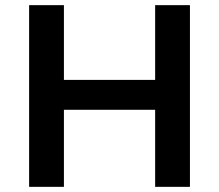

<svg xmlns="http://www.w3.org/2000/svg" viewBox="-20 -725 850 745"><path d="M93 0V-705H228V-415H582V-705H717V0H582V-299H228V0Z"/></svg>

Font: Nunito Sans 8pt
Style: Bold
Weight: 700
Version: Version 3.101;gftools[0.9.27]